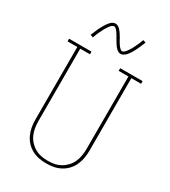

<svg xmlns="http://www.w3.org/2000/svg" viewBox="-229 -1073 1059 1194"><g transform="rotate(30 300.0 -476.5)"><path d="M300 8Q273 8 247 3Q221 -2 197.5 -14.5Q174 -27 155.5 -47Q137 -67 126 -91.5Q115 -116 110.5 -142Q106 -168 106 -195V-716H36V-735H197V-716H127V-195Q127 -171 131 -147Q135 -123 144.5 -101.5Q154 -80 170.5 -62Q187 -44 208 -32Q229 -20 252.5 -15.5Q276 -11 300 -11Q324 -11 347.5 -15.5Q371 -20 392 -32Q413 -44 429.5 -62Q446 -80 455.5 -101.5Q465 -123 469 -147Q473 -171 473 -195V-716H403V-735H564V-716H494V-195Q494 -168 489.5 -142Q485 -116 474 -91.5Q463 -67 444.5 -47Q426 -27 402.5 -14.5Q379 -2 353 3Q327 8 300 8ZM360 -813Q351 -813 343.5 -817Q336 -821 330 -826.5Q324 -832 319 -838.5Q314 -845 309.5 -852Q305 -859 300.5 -866.5Q296 -874 292 -881L291 -882Q289 -886 286 -891Q283 -896 280.5 -900.5Q278 -905 275 -909.5Q272 -914 269.5 -918Q267 -922 264 -925.5Q261 -929 257 -933Q253 -937 249 -939.5Q245 -942 240 -942Q236 -942 231.5 -939.5Q227 -937 224 -934.5Q221 -932 218 -928.5Q215 -925 211.5 -920Q208 -915 206.5 -912.5Q205 -910 203 -907Q201 -904 199 -901Q197 -898 195 -894.5Q193 -891 191 -887Q189 -883 187 -878.5Q185 -874 182.5 -869.5Q180 -865 178 -860.5Q176 -856 173.5 -850.5Q171 -845 169 -839.5Q167 -834 164.5 -828Q162 -822 160 -816L140 -823Q145 -834 149 -844Q153 -854 157 -863.5Q161 -873 165 -881Q169 -889 173 -896Q177 -903 180.5 -909.5Q184 -916 188 -921.5Q192 -927 197.5 -934.5Q203 -942 209 -947.5Q215 -953 223 -957Q231 -961 240 -961Q249 -961 256.5 -957Q264 -953 270 -947.5Q276 -942 281 -935.5Q286 -929 291 -922Q296 -915 300 -907.5Q304 -900 309 -893V-892Q311 -888 314 -883Q317 -878 319.5 -873.5Q322 -869 325 -864.5Q328 -860 330.5 -856.5Q333 -853 336 -849Q339 -845 343 -841.5Q347 -838 351 -835Q355 -832 360 -832Q364 -832 368.5 -834.5Q373 -837 376 -840Q379 -843 382 -846.5Q385 -850 388.5 -854.5Q392 -859 393.5 -861.5Q395 -864 397 -867Q399 -870 401 -873Q403 -876 405 -880Q407 -884 409 -887.5Q411 -891 413 -895.5Q415 -900 417.5 -904.5Q420 -909 422 -914Q424 -919 426.5 -924Q429 -929 431 -934.5Q433 -940 435.5 -946Q438 -952 440 -958L460 -952Q455 -940 451 -930Q447 -920 443 -911Q439 -902 435 -893.5Q431 -885 427 -878Q423 -871 419.5 -864.5Q416 -858 412 -852.5Q408 -847 402.5 -839.5Q397 -832 391 -827Q385 -822 377 -817.5Q369 -813 360 -813Z"/></g></svg>

Font: Iosevka Slab Thin Extended
Style: Regular
Weight: 100
Width: 7
Monospace: yes
Designer: Belleve Invis
Foundry: Belleve Invis
Version: Version 11.1.1; ttfautohint (v1.8.3)